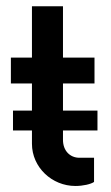

<svg xmlns="http://www.w3.org/2000/svg" viewBox="-20 -600 364 628"><path d="M298.8 -173.3V-238.3H186V-327.1H289.1V-411.6H186V-579.6H84.5V-411.6H15.6V-327.1H84.5V-238.3H22.5V-173.3H84.5V-129.9C84.5 -52.7 149.9 8.3 226.6 8.3C251.5 8.3 277.3 2.4 287.6 -4.9V-84H239.7C209.5 -84 186 -106.4 186 -142.6V-173.3Z"/></svg>

Font: Now SemiBold
Style: Regular
Weight: 600
Designer: Alfredo Marco Pradil
Foundry: Alfredo Marco Pradil
Version: Version 1.200;hotconv 1.0.109;makeotfexe 2.5.65596